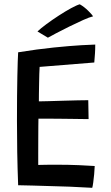

<svg xmlns="http://www.w3.org/2000/svg" viewBox="-20 -869 518 894"><path d="M409.5 5.5Q355.5 2.5 304.2 0.2Q253 -2 198.5 -3Q166.5 -4 131.5 -5Q96.5 -6 64.5 -6.5Q61.5 -85 60.2 -161.5Q59 -238 59 -307Q59 -431.5 60.8 -513.2Q62.5 -595 64.5 -625.5Q154 -640 230.5 -647.8Q307 -655.5 358.5 -658.5Q410 -661.5 423.5 -661.5Q423.5 -638.5 422.2 -619.5Q421 -600.5 419 -578L164.5 -557.5Q163.5 -546 163 -524Q162.5 -502 162 -477Q161.5 -452 161.2 -430Q161 -408 161 -397Q175.5 -397 206.2 -398Q237 -399 273.5 -400Q310 -401 342 -401.8Q374 -402.5 391 -402.5L392.5 -314.5Q385 -314.5 362.5 -314.8Q340 -315 309.8 -315.5Q279.5 -316 248.5 -316.2Q217.5 -316.5 193.2 -316.5Q169 -316.5 159 -316.5Q158.5 -308 158.5 -281Q158.5 -254 158.2 -219.2Q158 -184.5 158 -152Q158 -119.5 158 -101Q168.5 -101.5 196.8 -101.8Q225 -102 249.5 -102Q298.5 -102 347.2 -100Q396 -98 421 -96Q420.5 -79 418.5 -57.8Q416.5 -36.5 414 -18.5Q411.5 -0.5 409.5 5.5ZM351.5 -849Q372.5 -837 391 -818.5Q409.5 -800 413.5 -793Q396.5 -789 366.5 -775.5Q336.5 -762 303 -745.5Q269.5 -729 242 -714.5Q214.5 -700 203 -693.5L154.5 -722.5Q169 -736.5 196 -756.5Q223 -776.5 253.8 -796.5Q284.5 -816.5 311.2 -831Q338 -845.5 351.5 -849Z"/></svg>

Font: Grandstander
Style: Regular
Weight: 400
Designer: Tyler Finck
Foundry: Etcetera Type Co
Version: Version 1.200; ttfautohint (v1.8.3)